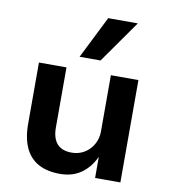

<svg xmlns="http://www.w3.org/2000/svg" viewBox="-86 -838 809 920"><g transform="rotate(10 319.0 -377.5)"><path d="M267 10Q205 10 162.5 -13Q120 -36 98 -83Q76 -130 76 -200V-498H210V-204Q210 -172 220 -148.5Q230 -125 251 -112.5Q272 -100 305 -100Q339 -100 366.5 -116.5Q394 -133 410 -161.5Q426 -190 426 -224V-498H560V0H437V-103Q412 -49 369.5 -19.5Q327 10 267 10ZM263 -559 366 -765H510L365 -559Z"/></g></svg>

Font: Nunito Sans 8pt
Style: Bold
Weight: 700
Version: Version 3.101;gftools[0.9.27]